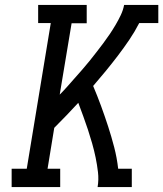

<svg xmlns="http://www.w3.org/2000/svg" viewBox="-20 -755 659 775"><path d="M27 0V-74H88L185 -662H134V-735H330V-661H269L221 -373Q237 -389 252 -406Q267 -423 282 -440Q297 -457 312 -474Q327 -491 341 -508.5Q355 -526 369 -544Q383 -562 396.5 -580Q410 -598 422.5 -616.5Q435 -635 446.5 -654.5Q458 -674 467.5 -694Q477 -714 481 -735H619V-662H542Q524 -627 502 -594.5Q480 -562 456 -530.5Q432 -499 407 -468.5Q382 -438 356 -408Q373 -368 388 -327Q403 -286 416.5 -244.5Q430 -203 441 -160.5Q452 -118 457 -74H512V0H374Q379 -30 375.5 -60Q372 -90 366 -119Q360 -148 352 -176Q344 -204 335 -231.5Q326 -259 316 -286Q306 -313 296 -340Q272 -314 248 -289Q224 -264 199 -239L172 -74H223V0Z"/></svg>

Font: Iosevka Curly Slab ExObl
Style: Regular
Weight: 400
Width: 7
Italic angle: -9°
Monospace: yes
Designer: Belleve Invis
Foundry: Belleve Invis
Version: Version 11.1.0; ttfautohint (v1.8.3)